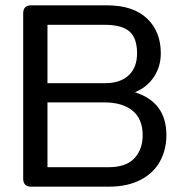

<svg xmlns="http://www.w3.org/2000/svg" viewBox="-20 -700 691 720"><path d="M67 -30V-650Q67 -680 97 -680H381Q479 -680 531 -631Q583 -582 583 -500Q583 -451 557.5 -412Q532 -373 486 -354Q604 -317 604 -193Q604 -139 580 -95Q556 -51 507 -25.5Q458 0 388 0H97Q67 0 67 -30ZM373 -388Q431 -388 462.5 -417.5Q494 -447 494 -500Q494 -557 465.5 -582Q437 -607 372 -607H158V-388ZM387 -73Q453 -73 484 -106.5Q515 -140 515 -193Q515 -254 477 -285Q439 -316 371 -316H158V-73Z"/></svg>

Font: Mitr Light
Style: Regular
Weight: 300
Designer: Thanarat Vachiruckul
Foundry: Cadson Demak
Version: Version 1.003